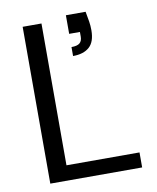

<svg xmlns="http://www.w3.org/2000/svg" viewBox="-81 -780 689 844"><g transform="rotate(-10 263.0 -358.5)"><path d="M75 0V-700H159V-67H485V0ZM271 -535V-575Q297 -575 308 -584.5Q319 -594 319 -613V-634H271V-717H359Q364 -691 367 -672Q370 -653 370 -633Q370 -581 344 -558Q318 -535 271 -535Z"/></g></svg>

Font: DM Sans 16pt
Style: Regular
Weight: 400
Version: Version 4.004;gftools[0.9.30]